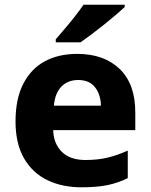

<svg xmlns="http://www.w3.org/2000/svg" viewBox="-20 -786 640 816"><path d="M308 -557Q422 -557 488.5 -493Q555 -429 555 -308V-233H206Q208 -175 243 -140.5Q278 -106 343 -106Q395 -106 437 -116Q479 -126 523 -146V-29Q483 -9 438 0.5Q393 10 326 10Q245 10 182 -20Q119 -50 82.5 -112.5Q46 -175 46 -270Q46 -366 79 -430Q112 -494 170.5 -525.5Q229 -557 308 -557ZM312 -446Q269 -446 241.5 -418.5Q214 -391 209 -337H409Q408 -384 384 -415Q360 -446 312 -446ZM510 -756Q495 -742 471.5 -722Q448 -702 420.5 -680Q393 -658 367 -638.5Q341 -619 322 -606H217V-619Q233 -638 255 -663.5Q277 -689 298.5 -716.5Q320 -744 335 -766H510Z"/></svg>

Font: Noto Sans Oriya
Style: Bold
Weight: 700
Designer: Amélie Bonet and Sol Matas
Foundry: Google LLC
Version: Version 2.006; ttfautohint (v1.8.4.7-5d5b)